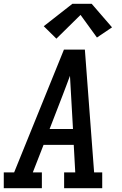

<svg xmlns="http://www.w3.org/2000/svg" viewBox="-29 -998 649 1018"><path d="M-9 0V-84H46L310 -735H421L470 -84H513V0H311V-84H370L362 -230H202L145 -84H193V0ZM234 -314H358L348 -490Q346 -516 345 -542.5Q344 -569 342 -596Q332 -569 322 -542.5Q312 -516 302 -490ZM270 -793 203 -859 355 -978H457L565 -853L485 -799L398 -919Z"/></svg>

Font: Iosevka Etoile Medium Oblique
Style: Regular
Weight: 500
Italic angle: -9°
Designer: Belleve Invis
Foundry: Belleve Invis
Version: Version 15.5.2; ttfautohint (v1.8.4)